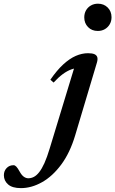

<svg xmlns="http://www.w3.org/2000/svg" viewBox="-244 -732 608 1014"><path d="M201 -640Q201 -661 210.2 -677.2Q219.5 -693.5 236 -703Q252.5 -712.5 273.5 -712.5Q304.5 -712.5 324.8 -692.2Q345 -672 345 -641Q345 -620 335.5 -603.8Q326 -587.5 309.8 -578Q293.5 -568.5 272.5 -568.5Q241 -568.5 221 -589Q201 -609.5 201 -640ZM153 -17Q125.5 75 79.5 137Q33.5 199 -22 230.2Q-77.5 261.5 -133.5 261.5Q-179 261.5 -201.2 242Q-223.5 222.5 -223.5 193.5Q-223.5 171 -209.2 155.8Q-195 140.5 -172.5 140.5Q-165 140.5 -157.8 148Q-150.5 155.5 -140 174.5Q-129.5 193.5 -118 201.5Q-106.5 209.5 -94.5 209.5Q-79 209.5 -64.8 202Q-50.5 194.5 -36.8 177Q-23 159.5 -9.2 129Q4.5 98.5 18.5 52L154 -393.5L176.5 -372.5Q155 -373.5 132.8 -365.5Q110.5 -357.5 87.5 -340.5Q64.5 -323.5 39 -296L22 -311Q56.5 -361 90 -391.8Q123.5 -422.5 156.2 -436.8Q189 -451 221 -451Q243 -451 254.8 -445.8Q266.5 -440.5 269.8 -429.8Q273 -419 268 -402Z"/></svg>

Font: Newsreader 24pt SemiBold
Style: Italic
Weight: 600
Italic angle: -17°
Designer: Hugues Gentile
Foundry: Production Type
Version: Version 1.003